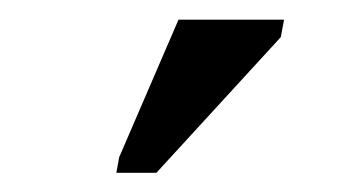

<svg xmlns="http://www.w3.org/2000/svg" viewBox="-20 -768 373 199"><path d="M271 -729.5 142.1 -588.9H100.6L103.5 -605L165 -747.6H274.4Z"/></svg>

Font: Arimo Medium
Style: Italic
Weight: 500
Italic angle: -12°
Designer: Steve Matteson
Foundry: Monotype Imaging Inc.
Version: Version 1.33